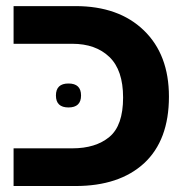

<svg xmlns="http://www.w3.org/2000/svg" viewBox="-20 -622 630 642"><path d="M25.4 0Q25.4 -31.2 25.4 -126Q74.2 -126 221.7 -126Q299.8 -126 345.7 -164.1Q391.6 -202.1 391.6 -295.9Q391.6 -387.7 345.7 -431.6Q299.8 -475.6 221.7 -475.6Q156.2 -475.6 25.4 -475.6Q25.4 -507.8 25.4 -601.6Q77.1 -601.6 232.4 -601.6Q377 -601.6 460.9 -520.5Q544.9 -439.5 544.9 -298.8Q544.9 -153.3 461.9 -76.2Q378.9 0 232.4 0Q163.1 0 25.4 0ZM167 -302.7Q167 -342.8 209 -342.8Q251 -342.8 251 -302.7Q251 -262.7 209 -262.7Q167 -262.7 167 -302.7Z"/></svg>

Font: Noto Sans Hebrew DECATHLON 
Style: Bold
Weight: 400
Designer: Monotype Design Team
Version: Version 2.000;GOOG;noto-fonts:20170220:a8a215d2e889